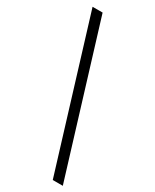

<svg xmlns="http://www.w3.org/2000/svg" viewBox="-221 -767 793 983"><g transform="rotate(30 175.0 -275.0)"><path d="M280.8 160 13.8 -710H73.2L340.2 160Z"/></g></svg>

Font: Source Sans 3 VF
Style: Regular
Weight: 200
Designer: Paul D. Hunt
Foundry: Adobe
Version: Version 3.046;hotconv 1.0.118;makeotfexe 2.5.65603